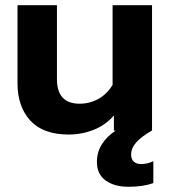

<svg xmlns="http://www.w3.org/2000/svg" viewBox="-20 -500 660 735"><path d="M567 117V201Q527 215 472 215Q418 215 384.5 191Q351 167 351 120Q351 82 370.5 51.5Q390 21 423 0H416V-58Q384 -21 338.5 -3Q293 15 243 15Q145 15 96 -38.5Q47 -92 47 -181V-480H198V-197Q198 -103 285 -103Q323 -103 356 -121Q389 -139 411 -175V-480H562V0H561Q521 23 501.5 45Q482 67 482 92Q482 109 492 118.5Q502 128 519 128Q545 128 567 117Z"/></svg>

Font: Prompt SemiBold
Style: Regular
Weight: 600
Designer: Katatrad Team
Foundry: CadsonDemak
Version: Version 1.000